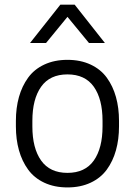

<svg xmlns="http://www.w3.org/2000/svg" viewBox="-20 -800 584 831"><path d="M48.8 -252.9V-276.9Q48.8 -333 62 -380.1Q75.2 -427.2 101.6 -463.6Q127.9 -500 171.6 -520.5Q215.3 -541 272 -541Q328.6 -541 372.3 -520.5Q416 -500 442.4 -463.6Q468.8 -427.2 481.9 -380.1Q495.1 -333 495.1 -276.9V-252.9Q495.1 -196.8 481.9 -149.7Q468.8 -102.5 442.4 -66.2Q416 -29.8 372.3 -9.3Q328.6 11.2 272 11.2Q215.3 11.2 171.6 -9.3Q127.9 -29.8 101.6 -66.2Q75.2 -102.5 62 -149.7Q48.8 -196.8 48.8 -252.9ZM423.8 -252.9V-276.9Q423.8 -371.1 386 -424.6Q348.1 -478 272 -478Q195.8 -478 158 -424.6Q120.1 -371.1 120.1 -276.9V-252.9Q120.1 -158.7 158 -105.2Q195.8 -51.8 272 -51.8Q348.1 -51.8 386 -105.2Q423.8 -158.7 423.8 -252.9ZM179.2 -613.8H109.9L241.2 -779.8H303.2L434.1 -613.8H365.2L272 -727.1Z"/></svg>

Font: Cooper Hewitt
Style: Book
Weight: 705
Designer: Village Type and Design LLC
Foundry: Cooper Hewitt Smithsonian Design Museum
Version: 1.000